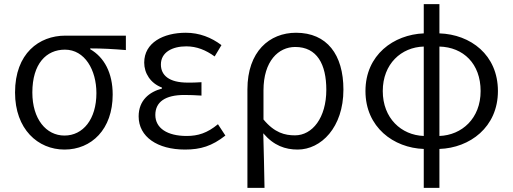

<svg xmlns="http://www.w3.org/2000/svg" viewBox="-20 -713 2490 932"><path d="M293 13C424 13 527 -85 527 -254C527 -359 486 -435 418 -474V-478C478 -478 529 -475 591 -470V-540H297C170 -540 53 -454 53 -264C53 -86 164 13 293 13ZM293 -55C204 -55 137 -135 137 -264C137 -404 205 -472 295 -472C392 -472 448 -373 448 -261C448 -134 383 -55 293 -55Z M878 13C954 13 1009 -4 1074 -55L1038 -110C986 -67 941 -53 886 -53C792 -53 734 -91 734 -155C734 -218 782 -252 875 -252C902 -252 926 -251 958 -249V-314C931 -312 913 -312 891 -312C800 -312 761 -348 761 -400C761 -459 816 -488 884 -488C935 -488 979 -470 1022 -439L1055 -494C1006 -531 948 -554 882 -554C773 -554 680 -506 680 -409C680 -358 710 -309 766 -288V-283C705 -267 653 -226 653 -148C653 -49 744 13 878 13Z M1181 199H1264C1262 101 1261 33 1258 -66C1309 -6 1365 13 1425 13C1538 13 1647 -94 1647 -278C1647 -448 1567 -554 1417 -554C1288 -554 1181 -463 1181 -279ZM1412 -56C1363 -56 1313 -68 1259 -133V-274C1259 -417 1332 -485 1413 -485C1519 -485 1564 -401 1564 -277C1564 -141 1496 -56 1412 -56Z M2037 -53C1928 -57 1838 -139 1838 -271C1838 -403 1928 -484 2037 -487ZM2037 199H2113V10C2260 5 2397 -95 2397 -271C2397 -447 2264 -546 2113 -551V-693H2037V-551C1891 -545 1754 -447 1754 -271C1754 -95 1891 5 2037 10ZM2113 -487C2229 -484 2313 -404 2313 -271C2313 -138 2222 -57 2113 -53Z"/></svg>

Font: Noto Sans KR DemiLight
Style: Regular
Weight: 350
Designer: Ryoko NISHIZUKA 西塚涼子 (kana, bopomofo & ideographs); Paul D. Hunt (Latin, Greek & Cyrillic); Sandoll Communications 산돌커뮤니
Foundry: Adobe
Version: Version 2.004;hotconv 1.0.118;makeotfexe 2.5.65603